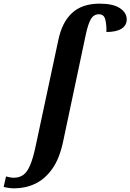

<svg xmlns="http://www.w3.org/2000/svg" viewBox="-153 -790 713 1050"><path d="M-76 240Q-90 240 -107 237.5Q-124 235 -133 232L-120 175Q-113 177 -100.5 179.5Q-88 182 -78 182Q-47 182 -25.5 166.5Q-4 151 12 113Q28 75 42 9L166 -571Q186 -668 241 -719Q296 -770 392 -770Q465 -770 502.5 -745.5Q540 -721 540 -684Q540 -651 511.5 -633Q483 -615 429 -615Q430 -653 423 -682.5Q416 -712 388 -712Q359 -712 343.5 -684.5Q328 -657 316 -600L192 -15Q172 79 132 134.5Q92 190 39 215Q-14 240 -76 240Z"/></svg>

Font: Noto Serif SemiCondensed
Style: Bold Italic
Weight: 700
Width: 4
Italic angle: -12°
Designer: Monotype Design Team
Foundry: Monotype Imaging Inc.
Version: Version 2.014